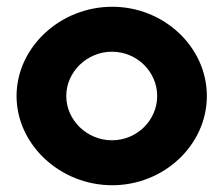

<svg xmlns="http://www.w3.org/2000/svg" viewBox="-20 -525 664 568"><path d="M176 -241C176 -312 237 -372 311 -372C386 -372 445 -312 445 -241C445 -170 386 -110 311 -110C237 -110 176 -170 176 -241ZM29 -241C29 -97 158 23 312 23C466 23 592 -97 592 -241C592 -385 466 -505 312 -505C158 -505 29 -385 29 -241Z"/></svg>

Font: Bluebird
Style: SfBd
Weight: 700
Designer: Jasper
Foundry: Cannot Into Space Fonts
Version: Version 0.98